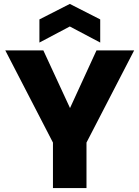

<svg xmlns="http://www.w3.org/2000/svg" viewBox="-20 -959 711 979"><path d="M7 -702H201L337 -408L472 -702H664L421 -232V0H250V-232ZM491 -742 336 -824 181 -742V-860L336 -939L491 -860Z"/></svg>

Font: SVN-Poppins
Style: Bold
Weight: 700
Designer: Ninad Kale (Devanagari), Jonny Pinhorn (Latin)
Foundry: Indian Type Foundry
Version: Version 3.200;PS 1.000;hotconv 16.6.54;makeotf.lib2.5.65590